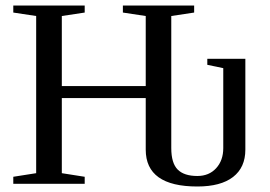

<svg xmlns="http://www.w3.org/2000/svg" viewBox="-20 -675 990 705"><path d="M515.1 -314.9H207V-39.1L291 -25.9V0H28.8V-25.9L112.8 -39.1V-616.2L28.8 -628.9V-654.8H291V-628.9L207 -616.2V-358.9H515.1V-616.2L431.2 -628.9V-654.8H692.9V-628.9L608.9 -616.2V-131.3Q608.9 -76.2 632.3 -52.5Q655.8 -28.8 704.6 -28.8Q747.6 -28.8 773.7 -57.4Q799.8 -85.9 799.8 -131.3V-424.8L741.2 -437V-459H880.9V-125.5Q880.9 -60.1 835.7 -25.1Q790.5 9.8 704.6 9.8Q515.1 9.8 515.1 -125.5Z"/></svg>

Font: Liberation Serif
Style: Regular
Weight: 400
Designer: Steve Matteson
Foundry: Ascender Corporation
Version: Version 2.1.5